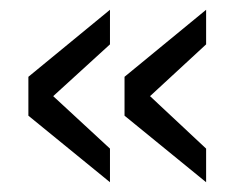

<svg xmlns="http://www.w3.org/2000/svg" viewBox="-20 -437 482 393"><path d="M38.1 -200.2V-279.8L205.1 -417V-346.2L88.9 -240.2L205.1 -132.8V-64ZM234.9 -200.2V-279.8L401.9 -417V-346.2L287.1 -240.2L401.9 -132.8V-64Z"/></svg>

Font: BabelStone Ogham
Style: Italic
Weight: 400
Italic angle: -30°
Designer: Andrew West
Foundry: BabelStone
Version: Version 2.02 March 14, 2022